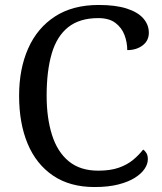

<svg xmlns="http://www.w3.org/2000/svg" viewBox="-20 -744 654 774"><path d="M361 10Q262 10 194 -36Q126 -82 91.5 -164.5Q57 -247 57 -358Q57 -466 93.5 -548.5Q130 -631 201.5 -677.5Q273 -724 378 -724Q446 -724 491 -709.5Q536 -695 558 -669.5Q580 -644 580 -612Q580 -580 555 -561Q530 -542 493 -542Q493 -573 482 -602.5Q471 -632 445.5 -651.5Q420 -671 376 -671Q301 -671 255 -634.5Q209 -598 188.5 -528Q168 -458 168 -358Q168 -269 189.5 -200.5Q211 -132 257 -94Q303 -56 376 -56Q425 -56 459 -68Q493 -80 516.5 -99.5Q540 -119 557 -141Q565 -136 570.5 -126.5Q576 -117 576 -102Q576 -83 563 -63.5Q550 -44 524 -27.5Q498 -11 457.5 -0.5Q417 10 361 10Z"/></svg>

Font: Noto Serif Hebrew
Style: Regular
Weight: 400
Designer: Monotype Design Team
Foundry: Monotype Imaging Inc.
Version: Version 2.003